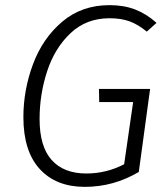

<svg xmlns="http://www.w3.org/2000/svg" viewBox="-20 -716 655 747"><path d="M589 -627 551 -593Q517 -621 484 -633Q451 -645 406 -645Q316 -645 254.5 -587Q193 -529 163.5 -439Q134 -349 134 -253Q134 -146 181 -93.5Q228 -41 316 -41Q394 -41 463 -77L498 -319H366L365 -370H564L520 -47Q422 11 310 11Q198 11 134.5 -58.5Q71 -128 71 -260Q71 -366 108.5 -466.5Q146 -567 222 -631.5Q298 -696 406 -696Q462 -696 506 -679Q550 -662 589 -627Z"/></svg>

Font: Fira Sans Light
Style: Italic
Weight: 300
Italic angle: -8°
Designer: bBox Type GmbH & Carrois Corporate GbR & Edenspiekermann AG
Foundry: bBox Type GmbH & Carrois Corporate GbR & Edenspiekermann AG
Version: Version 4.301